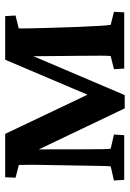

<svg xmlns="http://www.w3.org/2000/svg" viewBox="100 -600 502 742"><g transform="rotate(-90 351.0 -229.0)"><path d="M37.1 -460H204.6L368.7 -115.2H344.7L491.2 -460H659.7L662.1 -419.9L612.3 -407.7Q611.8 -395.5 612.3 -370.8Q612.8 -346.2 613.8 -310.1L618.2 -173.3Q620.1 -124.5 622.3 -91.3Q624.5 -58.1 626 -52.2L676.3 -39.6L674.3 0H457L454.6 -39.6L505.4 -52.2Q507.8 -68.4 506.3 -173.3L503.9 -437H541.5L354.5 2H303.2L93.3 -437.5H144.5L145 -167Q145 -107.4 145.5 -82Q146 -56.6 147.5 -52.2L202.1 -39.6L199.7 0H26.9L24.4 -39.6L79.1 -52.2Q80.1 -59.1 80.8 -92.5Q81.5 -126 82 -163.1L84.5 -308.6Q85.4 -347.7 85 -372.3Q84.5 -397 84.5 -407.2L35.2 -419.9Z"/></g></svg>

Font: Lateef
Style: Bold
Weight: 700
Designer: SIL International
Foundry: SIL International
Version: Version 4.200